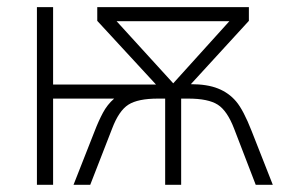

<svg xmlns="http://www.w3.org/2000/svg" viewBox="-20 -513 782 533"><path d="M670.9 -493.2V-455.1L509.8 -279.3Q555.2 -279.3 585.2 -267.3Q615.2 -255.4 635.5 -231.4Q655.8 -207.5 678.7 -148.9L737.3 0H689.9L629.9 -155.8Q610.8 -205.6 584.5 -222.4Q558.1 -239.3 502.4 -239.3H482.9V0H438.5V-239.3H418.9Q362.8 -239.3 336.4 -222.4Q310.1 -205.6 291.5 -156.7L230.5 0H184.1L242.7 -148.9Q253.4 -176.8 265.6 -199.7Q277.8 -222.7 296.9 -239.3H127.4V0H82.5V-493.2H127.4V-278.3H413.1L250 -455.1V-493.2ZM616.7 -454.1H303.7L460.9 -281.7Z"/></svg>

Font: Bpm'online Open Sans Light
Style: Regular
Weight: 300
Foundry: Ascender Corporation
Version: Version 1.10